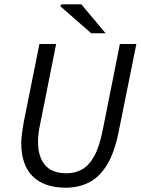

<svg xmlns="http://www.w3.org/2000/svg" viewBox="-20 -861 656 893"><path d="M285.8 12Q185.9 12 132.4 -40.6Q78.9 -93.3 78.9 -195.3Q78.9 -216.6 82.2 -239.9Q85.4 -263.1 89.4 -287.8L163.3 -656.3H241.1L166.2 -281Q161.4 -258.9 159.1 -239.5Q156.8 -220.1 156.8 -202.1Q156.8 -131.8 189.3 -93.4Q221.8 -55.1 289.8 -55.1Q328.3 -55.1 360.7 -72.6Q393.2 -90.2 417.6 -133.7Q442.1 -177.1 457.3 -253.9L537.6 -656.3H614.2L532.5 -250.9Q512.9 -151.6 477.6 -94.2Q442.3 -36.7 393.8 -12.4Q345.4 12 285.8 12ZM404.2 -706.3 260.6 -831.9 265.5 -841H358.3L471 -706.3Z"/></svg>

Font: Source Sans 3
Style: Italic
Weight: 200
Italic angle: -11°
Designer: Paul D. Hunt
Foundry: Adobe
Version: Version 3.046;hotconv 1.0.118;makeotfexe 2.5.65603